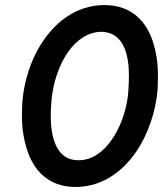

<svg xmlns="http://www.w3.org/2000/svg" viewBox="-20 -731 646 761"><path d="M71 -350C68 -326 67 -301 67 -277C67 -256 66 -210 84 -148C110 -56 172 10 279 10C456 10 575 -161 602 -350C605 -375 606 -400 606 -424C606 -445 607 -492 590 -553C564 -646 501 -711 394 -711C219 -711 95 -540 71 -350ZM186 -350C202 -476 274 -605 384 -605C473 -602 491 -508 491 -432C491 -423 491 -395 487 -350C471 -226 396 -96 293 -96C291 -96 290 -96 289 -96C201 -96 181 -192 181 -274C181 -279 181 -306 186 -350Z"/></svg>

Font: Jost Medium
Style: Italic
Weight: 500
Italic angle: -5°
Version: Version 3.710